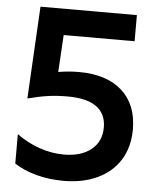

<svg xmlns="http://www.w3.org/2000/svg" viewBox="-54 -812 716 871"><g transform="rotate(5 303.5 -376.0)"><path d="M43 -46V-180Q91 -145 146.5 -125.5Q202 -106 259 -106Q337 -106 383 -143Q429 -180 429 -244Q429 -306 385 -338Q341 -370 253 -370Q207 -370 166.5 -364.5Q126 -359 72 -345L95 -765H534V-646H211L201 -477Q249 -485 295 -485Q421 -485 491 -422.5Q561 -360 561 -247Q561 -167 525 -108.5Q489 -50 422.5 -18.5Q356 13 267 13Q202 13 144 -2.5Q86 -18 43 -46Z"/></g></svg>

Font: Application Semibold
Style: Regular
Weight: 600
Designer: Wei Huang
Foundry: Wei Huang
Version: Version 0.012